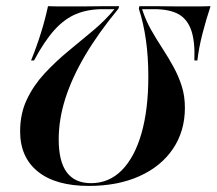

<svg xmlns="http://www.w3.org/2000/svg" viewBox="-20 -591 702 622"><path d="M267.7 11.3Q160.5 11.3 102.8 -35.1Q45.2 -81.5 45.2 -165.3Q45.2 -222.6 66.9 -268.5Q88.7 -314.5 124.2 -352.8Q159.7 -391.1 200.8 -425Q241.9 -458.9 281.5 -491.9Q321 -525 350.8 -561.3H312.9Q264.5 -561.3 226.6 -545.6Q188.7 -529.8 156 -493.5Q123.4 -457.3 90.3 -395.2H80.6Q98.4 -438.7 112.5 -483.9Q126.6 -529 135.5 -571Q141.9 -571 149.6 -570.6Q157.3 -570.2 169 -570.2Q180.6 -570.2 199.2 -570.2Q217.7 -570.2 245.2 -570.2Q263.7 -570.2 282.7 -570.6Q301.6 -571 322.6 -571Q343.5 -571 366.1 -571L363.7 -562.9Q298.4 -483.9 255.6 -411.3Q212.9 -338.7 191.5 -271.4Q170.2 -204 170.2 -139.5Q170.2 -67.7 196.4 -32.7Q222.6 2.4 275 2.4Q333.1 2.4 374.6 -39.5Q416.1 -81.5 438.3 -158.9Q460.5 -236.3 460.5 -342.7Q460.5 -406.5 452.8 -460.9Q445.2 -515.3 429.8 -562.9L431.5 -571Q456.5 -571 477.4 -571Q498.4 -571 518.1 -570.6Q537.9 -570.2 558.1 -570.2Q582.3 -570.2 598.4 -570.2Q614.5 -570.2 625.4 -570.2Q636.3 -570.2 644.8 -570.6Q653.2 -571 662.1 -571Q647.6 -527.4 635.9 -481.9Q624.2 -436.3 619.4 -395.2H609.7Q612.1 -456.5 599.6 -492.7Q587.1 -529 558.1 -545.2Q529 -561.3 479 -561.3H440.3Q452.4 -524.2 470.2 -493.1Q487.9 -462.1 506.9 -433.1Q525.8 -404 541.9 -374.6Q558.1 -345.2 568.5 -312.9Q579 -280.6 579 -241.9Q579 -166.1 540.3 -108.9Q501.6 -51.6 431.5 -20.2Q361.3 11.3 267.7 11.3Z"/></svg>

Font: Playfair 144pt
Style: Bold Italic
Weight: 700
Italic angle: -15.6°
Designer: Claus Eggers Sørensen
Foundry: Claus Eggers Sørensen
Version: Version 2.203